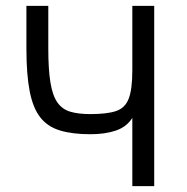

<svg xmlns="http://www.w3.org/2000/svg" viewBox="-20 -638 640 658"><path d="M433.5 0V-234Q414 -203 377 -190.5Q340 -178 290 -178Q228 -178 185.8 -190.8Q143.5 -203.5 118.2 -235.5Q93 -267.5 81.8 -325Q70.5 -382.5 70.5 -472.5V-618H145.5V-472.5Q145.5 -400 152.8 -355.5Q160 -311 176.5 -287.2Q193 -263.5 220.8 -255.2Q248.5 -247 290 -247Q347 -247 378 -257.5Q409 -268 421.2 -300.2Q433.5 -332.5 433.5 -397.5V-618H508.5V0Z"/></svg>

Font: Victor Mono Thin
Style: Regular
Weight: 100
Monospace: yes
Designer: Rune Bjørnerås
Version: Version 1.561;gftools[0.9.30]